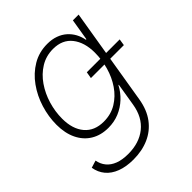

<svg xmlns="http://www.w3.org/2000/svg" viewBox="-208 -674 1018 1018"><g transform="rotate(-45 301.5 -164.5)"><path d="M204.1 213.9Q149.9 213.9 110.1 198.7Q70.3 183.6 46.6 155.3Q22.9 127 16.6 87.9L57.6 75.2Q63 105.5 81.1 127.4Q99.1 149.4 130.1 161.4Q161.1 173.3 205.6 173.3Q287.6 173.3 341.3 130.4Q395 87.4 408.2 5.9L429.2 -122.1L426.3 -121.6Q407.2 -85.4 377.7 -57.9Q348.1 -30.3 310.5 -14.6Q272.9 1 229 1Q172.9 1 131.6 -24.2Q90.3 -49.3 67.9 -95.7Q45.4 -142.1 45.4 -205.1Q45.4 -266.1 64 -326.2Q82.5 -386.2 117.7 -435.3Q152.8 -484.4 202.4 -513.9Q252 -543.5 314 -543.5Q349.1 -543.5 376.7 -533.4Q404.3 -523.4 424.3 -505.6Q444.3 -487.8 457 -464.4Q469.7 -440.9 474.6 -413.6L478.5 -414.6L498.5 -535.6H541.5L451.2 10.3Q439.9 78.1 406 123.3Q372.1 168.5 320.3 191.2Q268.6 213.9 204.1 213.9ZM234.9 -39.6Q289.1 -39.6 331.1 -65.2Q373 -90.8 401.9 -133.1Q430.7 -175.3 445.3 -227.1Q460 -278.8 460 -332Q460 -409.2 423.1 -456.1Q386.2 -502.9 316.9 -502.9Q264.6 -502.9 222.4 -477.1Q180.2 -451.2 150.4 -408Q120.6 -364.7 105 -312.3Q89.4 -259.8 89.4 -207Q89.4 -129.4 127.4 -84.5Q165.5 -39.6 234.9 -39.6ZM349.6 -251.5 356 -288.6H602.5L596.7 -251.5Z"/></g></svg>

Font: Inter 20pt ExtraLight
Style: Italic
Weight: 250
Italic angle: -9.3988°
Version: Version 4.001;git-66647c0bb